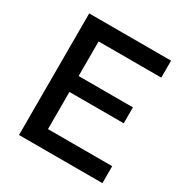

<svg xmlns="http://www.w3.org/2000/svg" viewBox="-164 -841 932 971"><g transform="rotate(30 301.5 -355.0)"><path d="M192 -99H567V0H80V-710H558V-611H192V-409H509V-316H192Z"/></g></svg>

Font: Raleway
Style: Regular
Weight: 600
Designer: Matt McInerney, Pablo Impallari, Rodrigo Fuenzalida
Foundry: Matt McInerney, Pablo Impallari, Rodrigo Fuenzalida
Version: Version 1.000;PS 001.001;hotconv 1.0.56; ttfautohint (v1.5)